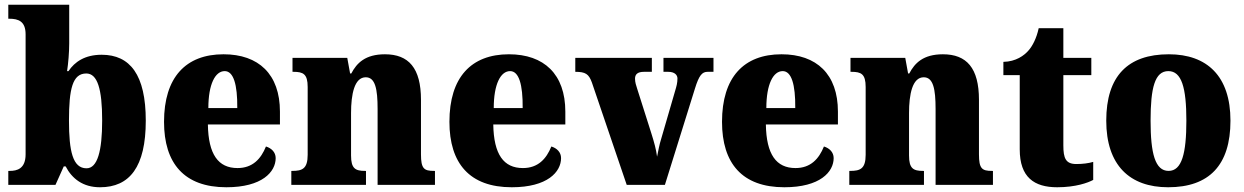

<svg xmlns="http://www.w3.org/2000/svg" viewBox="-20 -780 5250 810"><path d="M402 10C527 10 595 -76 595 -271C595 -464 529 -549 409 -549C338 -549 295 -519 269 -480H263C268 -512 272 -560 272 -597V-760H15V-701H19C58 -701 88 -690 88 -635V-129C88 -68 52 -59 21 -59H15V0H214L249 -78H257C284 -26 330 10 402 10ZM345 -70C287 -70 271 -142 271 -271C271 -405 286 -470 344 -470C391 -470 411 -405 411 -272C411 -142 391 -70 345 -70Z M935 10C1086 10 1143 -55 1143 -113C1143 -138 1125 -155 1102 -162C1081 -110 1046 -71 982 -71C901 -71 859 -128 857 -255H1161V-309C1161 -467 1071 -551 923 -551C764 -551 672 -454 672 -266C672 -91 757 10 935 10ZM981 -324H859C859 -425 888 -480 928 -480C965 -480 982 -424 981 -324Z M1209 0H1524V-59H1520C1479 -59 1461 -69 1461 -124V-303C1461 -382 1475 -454 1523 -454C1563 -454 1573 -405 1573 -320V0H1815V-59H1811C1769 -59 1756 -68 1756 -129V-359C1756 -493 1704 -551 1604 -551C1521 -551 1485 -514 1462 -470H1457L1445 -536H1214V-477H1218C1259 -477 1278 -468 1278 -413V-127C1278 -68 1255 -59 1213 -59H1209Z M2139 10C2290 10 2347 -55 2347 -113C2347 -138 2329 -155 2306 -162C2285 -110 2250 -71 2186 -71C2105 -71 2063 -128 2061 -255H2365V-309C2365 -467 2275 -551 2127 -551C1968 -551 1876 -454 1876 -266C1876 -91 1961 10 2139 10ZM2185 -324H2063C2063 -425 2092 -480 2132 -480C2169 -480 2186 -424 2185 -324Z M2477 -432 2624 0H2785L2912 -407C2929 -462 2942 -477 2965 -477H2990V-536H2779V-477H2799C2827 -477 2838 -463 2838 -449C2838 -430 2834 -416 2828 -396L2769 -193C2762 -171 2757 -144 2752 -119C2748 -150 2740 -179 2728 -217L2668 -406C2664 -418 2659 -433 2659 -448C2659 -466 2669 -477 2697 -477H2730V-536H2407V-477C2450 -477 2464 -468 2477 -432Z M3289 10C3440 10 3497 -55 3497 -113C3497 -138 3479 -155 3456 -162C3435 -110 3400 -71 3336 -71C3255 -71 3213 -128 3211 -255H3515V-309C3515 -467 3425 -551 3277 -551C3118 -551 3026 -454 3026 -266C3026 -91 3111 10 3289 10ZM3335 -324H3213C3213 -425 3242 -480 3282 -480C3319 -480 3336 -424 3335 -324Z M3563 0H3878V-59H3874C3833 -59 3815 -69 3815 -124V-303C3815 -382 3829 -454 3877 -454C3917 -454 3927 -405 3927 -320V0H4169V-59H4165C4123 -59 4110 -68 4110 -129V-359C4110 -493 4058 -551 3958 -551C3875 -551 3839 -514 3816 -470H3811L3799 -536H3568V-477H3572C3613 -477 3632 -468 3632 -413V-127C3632 -68 3609 -59 3567 -59H3563Z M4440 10C4518 10 4570 -9 4592 -21V-97C4572 -91 4546 -88 4521 -88C4476 -88 4466 -112 4466 -167V-463H4584V-536H4466V-661H4362C4353 -619 4336 -586 4319 -567C4301 -546 4266 -520 4213 -519V-463H4282V-150C4282 -32 4343 10 4440 10Z M4908 10C5081 10 5171 -83 5171 -271C5171 -459 5072 -551 4911 -551C4738 -551 4647 -459 4647 -271C4647 -83 4746 10 4908 10ZM4910 -59C4853 -59 4834 -133 4834 -271C4834 -410 4852 -480 4909 -480C4965 -480 4985 -410 4985 -271C4985 -133 4966 -59 4910 -59Z"/></svg>

Font: Noto Serif Devanagari SemiCondensed Black
Style: Regular
Weight: 900
Width: 4
Designer: Universal Thirst, Indian Type Foundry and the Monotype Design Team
Foundry: Monotype Imaging Inc.
Version: Version 2.004